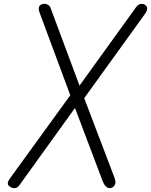

<svg xmlns="http://www.w3.org/2000/svg" viewBox="-20 -999 801 1019"><path d="M30.5 -9.5Q13 -23.5 29.5 -47.5L353 -493.5L190.5 -931Q177 -967.5 202 -976Q210 -979.5 219.2 -978.8Q228.5 -978 237 -972Q245.5 -966 249.5 -954L402 -544.5L703 -962Q710 -972 718.8 -975.8Q727.5 -979.5 736.5 -978.2Q745.5 -977 752 -971.5Q760.5 -965.5 761.2 -954.2Q762 -943 751 -927.5L427 -478L587 -57.5Q596 -33.5 590.8 -21Q585.5 -8.5 574 -3Q566.5 0.5 557.5 -1Q548.5 -2.5 540 -11.5Q531.5 -20.5 524.5 -38.5L378 -426L82.5 -15.5Q75.5 -5.5 66.2 -2.2Q57 1 47.8 -1.2Q38.5 -3.5 30.5 -9.5Z"/></svg>

Font: Edu QLD Hand
Style: Regular
Weight: 400
Designer: Tina and Corey Anderson, Eben Sorkin
Foundry: Sorkin Type Co.
Version: Version 2.000